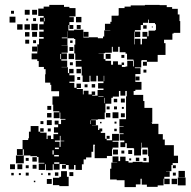

<svg xmlns="http://www.w3.org/2000/svg" viewBox="-20 -741 779 783"><path d="M679 -68V-43H657V-42H672V-20H650V-12H647V15H623V21H579V12H558V-12H553V11H534V22H488V-6H456V-9H429V-53H434V-78H458V-79H439V-103H463V-84H470V-102H492V-84H504V-78H521V-81H561V-79H587V-104H584V-133H583V-139H559V-159H557V-135H555V-107H527V-135H525V-137H497V-157H491V-141H471V-161H487V-168H468V-194H484V-197H467V-225H484V-227H467V-255H494V-348H497V-370H491V-351H471V-370H465V-347H440V-342H434V-318H410V-282H407V-255H379V-253H352V-251H371V-231H355V-230H380V-211H385V-217H397V-205H391V-199H409V-175H415V-169H437V-195H465V-167H439V-163H463V-139H439V-133H437V-105H416V-96H366V-146H367V-151H360V-122H353V-99H331V-91H321V-71H314V-48H288V-68H282V-50H260V-68H249V-53H233V-69H248V-72H223V-49H199V-71H195V-47H167V-71H164V-48H138V-74H161V-77H137V-101H131V-104H104V-107H77V-132H73V-109H49V-133H72V-170H95V-177H98V-204H105V-227H137V-204H144V-200H170V-174H174V-188H188V-174H198V-194H217V-200H200V-222H217V-233H203V-249H219V-235H229V-253H247V-256H226V-282H223V-259H199V-283H222V-287H197V-314H194V-348H221V-369H189V-395H185V-404H164V-438H166V-459H159V-468H138V-492H132V-499H109V-523H132V-560H139V-583H158V-590H140V-612H158V-620H140V-642H158V-653H143V-669H158V-676H136V-706H158V-714H181V-721H241V-713H263V-708H288V-674H263V-671H281V-651H263V-639H259V-617H282V-620H320V-588H343V-589H379V-585H400V-592H405V-617H430V-618H408V-644H430V-652H435V-677H463V-679H464V-708H488V-714H513V-719H571V-721H631V-720H660V-712H682V-705H705V-682H712V-655H715V-607H688V-604H683V-579H649V-565H655V-517H623V-489H579V-496H558V-494H556V-466H530V-463H553V-439H532V-407H557V-375H532V-370H525V-354H564V-329H569V-301H601V-241H596V-240H600V-236H626V-194H644V-172H652V-149H689V-106H706V-76H684V-68ZM81 -701H101V-681H81ZM111 -701H131V-681H111ZM25 -697H37V-685H25ZM43 -649H19V-673H43ZM290 -672H312V-650H290ZM159 -654H162V-668H159ZM127 -667V-655H115V-667ZM95 -665V-657H87V-665ZM563 -648V-639H554V-618H530V-612H528V-584H527V-560H529V-583H553V-560H559V-583H579V-591H561V-611H581V-593H586V-616H613V-619H616V-642H612V-647H587V-661H584V-648ZM108 -644H134V-618H108ZM50 -642H72V-620H50ZM80 -642H102V-620H80ZM279 -639V-623H263V-639ZM309 -639V-623H293V-639ZM564 -638H578V-624H564ZM599 -633H603V-629H599ZM287 -559V-582H282V-585H255V-613H254V-588H232V-585H255V-557H231V-556H256V-526H231V-523H253V-499H230V-494H254V-468H231V-467H257V-443H262V-460H280V-442H263V-434H284V-408H263V-403H283V-383H292V-400H310V-382H293V-378H318V-356H321V-371H341V-356H354V-368H368V-354H356V-351H378V-374H402V-380H380V-402H402V-409H379V-432H373V-409H349V-432H345V-407H317V-433H313V-469H289V-493H312V-497H287V-523H283V-559ZM552 -612V-590H530V-612ZM111 -611H131V-591H111ZM321 -611H341V-591H321ZM82 -610H100V-592H82ZM99 -579V-563H83V-579ZM115 -565V-577H127V-565ZM266 -576H276V-566H266ZM131 -531H111V-551H131ZM523 -470H526V-494H524V-498H498V-522H492V-528H468V-550H462V-530H440V-550H436V-526H408V-524H382V-523H403V-500H410V-493H433V-477H441V-491H461V-477H476V-486H486V-476H477V-468H492V-470H499V-493H523ZM263 -549H279V-533H263ZM282 -500H260V-522H282ZM226 -500H229V-521H226ZM431 -501H411V-521H431ZM487 -505H475V-517H487ZM579 -473H563V-489H579ZM277 -475H265V-487H277ZM292 -460H310V-442H292ZM577 -457V-445H565V-457ZM405 -432H403V-410H405ZM549 -429V-413H533V-429ZM307 -415H295V-427H307ZM354 -398H368V-384H354ZM325 -397H337V-385H325ZM381 -348V-346H402V-348ZM406 -320H408V-342H406ZM473 -339H489V-323H473ZM444 -338H458V-324H444ZM173 -293V-309H189V-293ZM415 -295V-307H427V-295ZM457 -307V-295H445V-307ZM485 -305V-297H477V-305ZM439 -283H463V-259H439ZM190 -262H172V-280H190ZM430 -262H412V-280H430ZM489 -263H473V-279H489ZM191 -231H171V-251H191ZM351 -250H349V-235H351ZM145 -235V-247H157V-235ZM447 -237V-245H455V-237ZM394 -244V-238H388V-244ZM144 -218H158V-204H144ZM187 -217V-205H175V-217ZM456 -206H446V-216H456ZM227 -187H224V-168H204V-163H223V-142H227V-165H242V-167H227ZM415 -187H427V-175H415ZM220 -139H204V-133H220ZM441 -111V-131H461V-111ZM561 -131H581V-111H561ZM503 -129H519V-113H503ZM199 -128H194V-111H199ZM475 -115V-127H487V-115ZM201 -109V-103H220V-109ZM77 -75H45V-107H77ZM130 -82H112V-100H130ZM534 -84V-98H548V-84ZM97 -85H85V-97H97ZM577 -97V-85H565V-97ZM515 -95V-87H507V-95ZM222 -79H201V-73H222ZM41 -51H21V-71H41ZM71 -51H51V-71H71ZM129 -53H113V-69H129ZM97 -55H85V-67H97ZM685 -67H697V-55H685ZM734 -18H708V-44H734ZM229 -43H253V-20H260V18H222V14H196V-16H222V-20H229ZM279 -23H263V-39H279ZM204 -24V-38H218V-24ZM97 -25H85V-37H97ZM697 -25H685V-37H697ZM36 -26H26V-36H36ZM176 -26V-36H186V-26ZM65 -27H57V-35H65ZM154 -28H148V-34H154ZM705 15V-17H737V15ZM672 -12V10H650V-12ZM702 10H680V-12H702ZM191 9H171V-11H191ZM124 2H118V-4H124Z"/></svg>

Font: Rubik-Storm
Style: Regular
Weight: 400
Designer: NaN (generative design), Hubert & Fischer (Rubik source font outlines)
Foundry: NaN, Hubert & Fischer
Version: Version 1.000